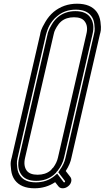

<svg xmlns="http://www.w3.org/2000/svg" viewBox="-20 -817 564 1034"><path d="M295 187 277 164Q228 197 166 197Q93 197 60 153Q44 131 40 99.5Q36 68 38 54.5Q40 41 43 32L196 -631Q197 -640 201.5 -654Q206 -668 224.5 -699.5Q243 -731 269 -753Q323 -797 395 -797Q468 -797 501 -753Q517 -731 521 -699.5Q525 -668 523 -654.5Q521 -641 518 -632L365 31Q359 65 334 104L358 135Q367 146 363.5 161Q360 176 346.5 186.5Q333 197 318 197Q303 197 295 187ZM288 118 323 164Q325 167 328.5 164Q332 161 330 158L294 111L301 100Q326 66 333 32L486 -632Q488 -639 489.5 -650Q491 -661 488 -687Q485 -713 472 -730Q447 -765 388 -765Q329 -765 288 -730Q274 -719 263 -705Q252 -691 246 -679.5Q240 -668 235.5 -655.5Q231 -643 230 -638.5Q229 -634 228 -632L75 32Q73 39 71.5 50Q70 61 73 87Q76 113 89 130Q114 165 173 165Q231 165 273 131L274 130ZM96 125Q69 89 83 32L236 -632Q236 -635 240.5 -648Q245 -661 258.5 -684.5Q272 -708 292 -725Q331 -757 386 -757Q441 -757 465 -725Q492 -689 478 -632L325 32Q317 69 290 103L288 105L285 108Q284 108 284 109L283 111L281 114Q274 120 269 125Q230 157 175 157Q120 157 96 125ZM310 -702Q296 -690 285.5 -672Q275 -654 272.5 -645.5Q270 -637 269 -632L115 33Q105 76 124 102Q141 124 182.5 124Q224 124 251 102Q254 100 257 96Q261 90 267 85Q286 59 292 32L445 -633Q456 -676 436 -702Q420 -724 378.5 -724Q337 -724 310 -702Z"/></svg>

Font: Soda Fountain
Style: InlineOblique
Weight: 400
Version: Version 1.0